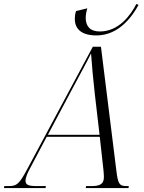

<svg xmlns="http://www.w3.org/2000/svg" viewBox="-80 -950 728 970"><path d="M407 -771C522 -771 589 -869 620 -925L609 -930C579 -872 520 -791 424 -791C374 -791 353 -819 353 -860C353 -873 356 -891 361 -908L304 -894C299 -878 298 -865 298 -854C298 -802 334 -771 407 -771ZM-60 0H150L152 -10H105C64 -10 49 -16 49 -37C49 -53 59 -77 73 -102L156 -259H424L442 -97C443 -86 445 -70 445 -57C445 -22 428 -10 383 -10H355L353 0H569L571 -10H559C524 -10 516 -20 508 -87L430 -714H389L60 -100C17 -19 5 -10 -36 -10H-58ZM281 -493C327 -580 357 -633 380 -680C383 -632 392 -534 399 -475L423 -269H162Z"/></svg>

Font: Noto Serif Display SemiCondensed Light
Style: Italic
Weight: 300
Width: 4
Italic angle: -12°
Designer: Monotype Design Team
Foundry: Monotype Imaging Inc.
Version: Version 2.009